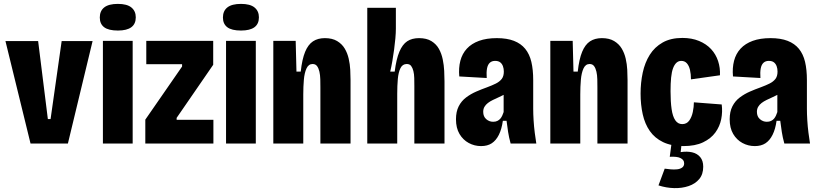

<svg xmlns="http://www.w3.org/2000/svg" viewBox="-20 -738 4211 987"><path d="M137 0 8 -527H176L226 -126H240L297 -527H456L329 0Z M509 0V-528H662V0ZM586 -581Q538 -581 515.5 -598Q493 -615 493 -648Q493 -682 516 -700Q539 -718 586 -718Q633 -718 655.5 -699.5Q678 -681 678 -649Q678 -615 655 -598Q632 -581 586 -581Z M727 0V-123L916 -396V-408H732V-528H1076V-405L888 -132V-122H1077V0Z M1142 0V-528H1295V0ZM1219 -581Q1171 -581 1148.5 -598Q1126 -615 1126 -648Q1126 -682 1149 -700Q1172 -718 1219 -718Q1266 -718 1288.5 -699.5Q1311 -681 1311 -649Q1311 -615 1288 -598Q1265 -581 1219 -581Z M1385 0V-330V-528H1500L1504 -370H1526Q1533 -434 1548.5 -471.5Q1564 -509 1589 -525.5Q1614 -542 1650 -542Q1688 -542 1713 -527Q1738 -512 1752 -488.5Q1766 -465 1772.5 -436.5Q1779 -408 1780.5 -379.5Q1782 -351 1782 -327V0H1627V-289Q1627 -309 1626.5 -330.5Q1626 -352 1622 -369.5Q1618 -387 1610 -398Q1602 -409 1587 -409Q1566 -409 1555.5 -386Q1545 -363 1542 -327.5Q1539 -292 1539 -253V0Z M1868 0V-317V-698H2015V-591Q2015 -569 2012.5 -541Q2010 -513 2006 -483.5Q2002 -454 1997 -424.5Q1992 -395 1986 -370H2009Q2017 -434 2033 -472Q2049 -510 2073.5 -526Q2098 -542 2134 -542Q2173 -542 2198 -526.5Q2223 -511 2236.5 -486.5Q2250 -462 2256 -432.5Q2262 -403 2263.5 -373.5Q2265 -344 2265 -320V0H2110V-296Q2110 -317 2109.5 -337Q2109 -357 2105 -373Q2101 -389 2093.5 -399Q2086 -409 2071 -409Q2049 -409 2038.5 -387.5Q2028 -366 2025 -331.5Q2022 -297 2022 -256V0Z M2453 13Q2419 13 2389.5 -3Q2360 -19 2342 -49.5Q2324 -80 2324 -125Q2324 -164 2338 -191.5Q2352 -219 2376 -237Q2400 -255 2427.5 -267Q2455 -279 2483 -289Q2510 -299 2529 -308.5Q2548 -318 2559 -332Q2570 -346 2570 -370Q2570 -385 2565.5 -397.5Q2561 -410 2551.5 -417.5Q2542 -425 2525 -425Q2508 -425 2497.5 -415Q2487 -405 2483.5 -385.5Q2480 -366 2482 -337L2341 -345Q2337 -389 2346.5 -425.5Q2356 -462 2380 -488Q2404 -514 2442.5 -528Q2481 -542 2534 -542Q2586 -542 2622 -528Q2658 -514 2680 -487Q2702 -460 2711.5 -420Q2721 -380 2721 -326V-179Q2721 -152 2723 -119.5Q2725 -87 2729 -55.5Q2733 -24 2737 0H2605Q2596 -33 2592 -59.5Q2588 -86 2584 -117H2565Q2559 -74 2544.5 -45Q2530 -16 2508 -1.5Q2486 13 2453 13ZM2515 -112Q2528 -112 2537 -116.5Q2546 -121 2552 -128Q2558 -135 2562 -144Q2566 -153 2569 -162V-281L2602 -272Q2590 -261 2574.5 -253Q2559 -245 2543.5 -238Q2528 -231 2513.5 -224Q2499 -217 2488 -208.5Q2477 -200 2470.5 -189Q2464 -178 2464 -163Q2464 -139 2479.5 -125.5Q2495 -112 2515 -112Z M2809 0V-330V-528H2924L2928 -370H2950Q2957 -434 2972.5 -471.5Q2988 -509 3013 -525.5Q3038 -542 3074 -542Q3112 -542 3137 -527Q3162 -512 3176 -488.5Q3190 -465 3196.5 -436.5Q3203 -408 3204.5 -379.5Q3206 -351 3206 -327V0H3051V-289Q3051 -309 3050.5 -330.5Q3050 -352 3046 -369.5Q3042 -387 3034 -398Q3026 -409 3011 -409Q2990 -409 2979.5 -386Q2969 -363 2966 -327.5Q2963 -292 2963 -253V0Z M3493 13Q3431 13 3388.5 -7.5Q3346 -28 3320.5 -64.5Q3295 -101 3284 -150.5Q3273 -200 3273 -257Q3273 -313 3284 -364.5Q3295 -416 3320 -456Q3345 -496 3386.5 -519.5Q3428 -543 3488 -543Q3536 -543 3573.5 -527.5Q3611 -512 3635.5 -485.5Q3660 -459 3671.5 -424Q3683 -389 3681 -351L3532 -330Q3532 -357 3527 -378.5Q3522 -400 3511 -412.5Q3500 -425 3482 -425Q3468 -425 3457.5 -415.5Q3447 -406 3440 -387.5Q3433 -369 3430 -339.5Q3427 -310 3427 -269Q3427 -215 3432.5 -177Q3438 -139 3451.5 -119.5Q3465 -100 3487 -100Q3510 -100 3523 -118Q3536 -136 3541.5 -162.5Q3547 -189 3547 -212L3690 -201Q3695 -163 3687.5 -125.5Q3680 -88 3657.5 -57Q3635 -26 3594.5 -6.5Q3554 13 3493 13ZM3365 215 3397 129Q3411 131 3427.5 132.5Q3444 134 3460 132.5Q3476 131 3486.5 123.5Q3497 116 3497 102Q3497 92 3492 85.5Q3487 79 3478 74.5Q3469 70 3455 68.5Q3441 67 3423 68L3433 -8H3485L3479 44Q3512 39 3538 45Q3564 51 3579.5 69.5Q3595 88 3595 119Q3595 158 3574.5 182.5Q3554 207 3520 218.5Q3486 230 3445.5 229Q3405 228 3365 215Z M3860 13Q3826 13 3796.5 -3Q3767 -19 3749 -49.5Q3731 -80 3731 -125Q3731 -164 3745 -191.5Q3759 -219 3783 -237Q3807 -255 3834.5 -267Q3862 -279 3890 -289Q3917 -299 3936 -308.5Q3955 -318 3966 -332Q3977 -346 3977 -370Q3977 -385 3972.5 -397.5Q3968 -410 3958.5 -417.5Q3949 -425 3932 -425Q3915 -425 3904.5 -415Q3894 -405 3890.5 -385.5Q3887 -366 3889 -337L3748 -345Q3744 -389 3753.5 -425.5Q3763 -462 3787 -488Q3811 -514 3849.5 -528Q3888 -542 3941 -542Q3993 -542 4029 -528Q4065 -514 4087 -487Q4109 -460 4118.5 -420Q4128 -380 4128 -326V-179Q4128 -152 4130 -119.5Q4132 -87 4136 -55.5Q4140 -24 4144 0H4012Q4003 -33 3999 -59.5Q3995 -86 3991 -117H3972Q3966 -74 3951.5 -45Q3937 -16 3915 -1.5Q3893 13 3860 13ZM3922 -112Q3935 -112 3944 -116.5Q3953 -121 3959 -128Q3965 -135 3969 -144Q3973 -153 3976 -162V-281L4009 -272Q3997 -261 3981.5 -253Q3966 -245 3950.5 -238Q3935 -231 3920.5 -224Q3906 -217 3895 -208.5Q3884 -200 3877.5 -189Q3871 -178 3871 -163Q3871 -139 3886.5 -125.5Q3902 -112 3922 -112Z"/></svg>

Font: Bricolage Grotesque Condensed ExtraBold
Style: Regular
Weight: 800
Width: 3
Designer: Mathieu Triay
Foundry: Atelier Triay
Version: Version 1.000;gftools[0.9.30]